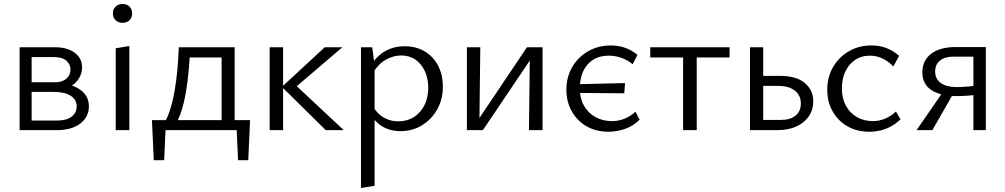

<svg xmlns="http://www.w3.org/2000/svg" viewBox="-20 -650 5021 959"><path d="M78 0V-414H255Q316 -414 353 -386.5Q390 -359 390 -313Q390 -282 372 -255Q354 -228 322 -212Q290 -196 248 -196L258 -234Q334 -234 379 -203Q424 -172 424 -119Q424 -66 381 -33Q338 0 264 0ZM138 -48H266Q313 -48 338 -67.5Q363 -87 363 -119Q363 -152 333.5 -171.5Q304 -191 245 -191H119V-239H255Q291 -239 311.5 -257Q332 -275 332 -303Q332 -329 311.5 -347Q291 -365 247 -365H138Z M558 0V-409L626 -420V0ZM592 -536Q571 -536 557.5 -549Q544 -562 544 -583Q544 -604 557.5 -617Q571 -630 592 -630Q614 -630 627 -617Q640 -604 640 -583Q640 -562 627 -549Q614 -536 592 -536Z M794 -27Q814 -54 828 -97Q842 -140 851.5 -193Q861 -246 866 -303Q871 -360 873 -414H930Q928 -360 923 -303Q918 -246 909 -192.5Q900 -139 886.5 -96.5Q873 -54 855 -27ZM748 150 739 -50H809L800 150ZM769 0 756 -50H1229L1199 0ZM1169 150 1160 -50H1229L1220 150ZM1087 0V-414H1152V0ZM907 -363V-414H1117V-363Z M1607 0 1388 -216 1602 -414H1690L1436 -197V-244L1697 0ZM1327 0V-414H1394V0Z M1980 5Q1926 5 1885.5 -21Q1845 -47 1824 -96L1843 -118Q1864 -82 1896.5 -63Q1929 -44 1969 -44Q2014 -44 2047.5 -65.5Q2081 -87 2100 -124.5Q2119 -162 2119 -211Q2119 -257 2102.5 -293.5Q2086 -330 2056 -351.5Q2026 -373 1984 -373Q1947 -373 1910 -353.5Q1873 -334 1844 -288L1819 -302Q1852 -362 1897 -390.5Q1942 -419 2001 -419Q2059 -419 2102 -393Q2145 -367 2168.5 -321.5Q2192 -276 2192 -217Q2192 -153 2163.5 -103Q2135 -53 2087.5 -24Q2040 5 1980 5ZM1783 289V-414H1839L1851 -327V278Z M2622 0 2627 -414H2690V0ZM2312 0V-414H2379L2374 0ZM2354 0V-30L2612 -414H2650V-383L2392 0Z M3019 8Q2958 8 2911 -18.5Q2864 -45 2836.5 -93Q2809 -141 2809 -201Q2809 -265 2838 -315Q2867 -365 2917.5 -394Q2968 -423 3031 -423Q3071 -423 3104.5 -410.5Q3138 -398 3164 -376L3140 -329Q3115 -350 3084 -361Q3053 -372 3020 -372Q2974 -372 2941.5 -351Q2909 -330 2892.5 -293Q2876 -256 2876 -208Q2876 -159 2897 -122Q2918 -85 2954.5 -65Q2991 -45 3037 -45Q3069 -45 3099 -57Q3129 -69 3154 -92L3175 -52Q3141 -19 3100 -5.5Q3059 8 3019 8ZM3098 -184 2844 -186 2848 -229 3102 -235Z M3392 0V-414H3460V0ZM3228 -363V-414H3624V-363Z M3726 0V-414H3792V-51H3880Q3927 -51 3953.5 -72.5Q3980 -94 3980 -133Q3980 -174 3950 -197.5Q3920 -221 3866 -221H3776V-271H3878Q3916 -271 3946.5 -262.5Q3977 -254 3998 -237Q4019 -220 4030.5 -197Q4042 -174 4042 -144Q4042 -101 4019.5 -68.5Q3997 -36 3957 -18Q3917 0 3862 0Z M4322 8Q4261 8 4214 -18.5Q4167 -45 4139.5 -92.5Q4112 -140 4112 -201Q4112 -265 4141 -315Q4170 -365 4220 -394Q4270 -423 4333 -423Q4376 -423 4410 -409Q4444 -395 4471 -371L4442 -318Q4417 -344 4388 -358Q4359 -372 4325 -372Q4282 -372 4250 -350Q4218 -328 4201.5 -291Q4185 -254 4185 -208Q4185 -159 4205 -122Q4225 -85 4260.5 -65Q4296 -45 4340 -45Q4371 -45 4401 -57.5Q4431 -70 4455 -93L4478 -54Q4455 -32 4429 -18Q4403 -4 4376 2Q4349 8 4322 8Z M4842 0V-367H4742Q4699 -367 4675 -347.5Q4651 -328 4651 -293Q4651 -255 4679.5 -235Q4708 -215 4758 -215Q4779 -215 4812 -217.5Q4845 -220 4870 -225V-179Q4844 -174 4812 -172Q4780 -170 4757 -170Q4679 -170 4633 -199.5Q4587 -229 4587 -289Q4587 -348 4631 -381.5Q4675 -415 4753 -415H4904V0ZM4558 0 4696 -200 4740 -180 4637 0Z"/></svg>

Font: Ysabeau Office
Style: Regular
Weight: 400
Designer: Christian Thalmann (Catharsis Fonts)
Version: Version 2.001;gftools[0.9.30]; featfreeze: tnum,lnum,ss02